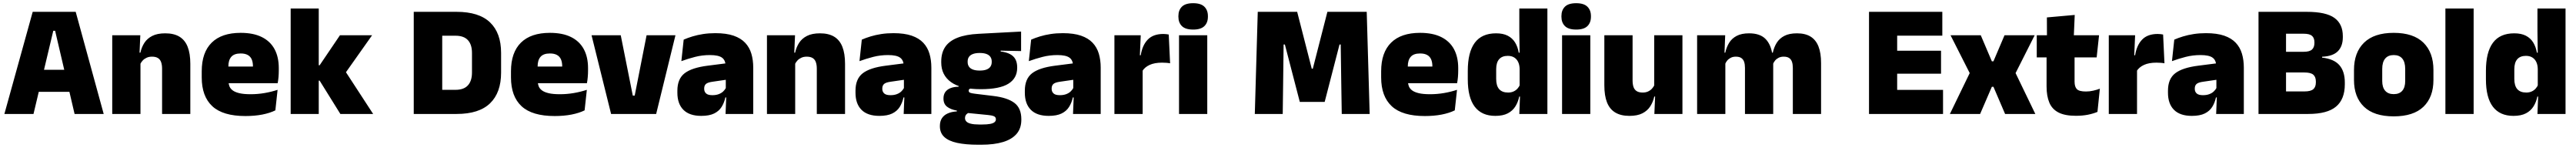

<svg xmlns="http://www.w3.org/2000/svg" viewBox="-20 -713 16148 926"><path d="M190 0H7.5L185 -639H454.5L630 0H447.5L325.5 -520.5H314ZM461.5 -138.5H175V-276.5H461.5Z M1173 0H996V-283Q996 -306.5 990.2 -323.5Q984.5 -340.5 970.5 -349.5Q956.5 -358.5 932.5 -358.5Q914 -358.5 899.5 -352Q885 -345.5 874.8 -334.8Q864.5 -324 858.5 -310.5L831.5 -383.5H860Q867.5 -418 885.2 -445.2Q903 -472.5 934.8 -488.5Q966.5 -504.5 1016 -504.5Q1070 -504.5 1104.8 -483.5Q1139.5 -462.5 1156.2 -420.2Q1173 -378 1173 -313.5ZM860.5 0H683.5V-492.5H859.5L854 -366L860.5 -348Z M1518.5 13Q1377 13 1310.8 -48.5Q1244.5 -110 1244.5 -228.5V-267Q1244.5 -384.5 1306.8 -446Q1369 -507.5 1488.5 -507.5Q1568 -507.5 1621 -481.2Q1674 -455 1700.8 -405.8Q1727.5 -356.5 1727.5 -287V-271.5Q1727.5 -251.5 1725.8 -230.8Q1724 -210 1720.5 -192.5H1562Q1564 -223 1564.8 -250Q1565.5 -277 1565.5 -298.5Q1565.5 -324.5 1557.5 -342.2Q1549.5 -360 1532.5 -369.2Q1515.5 -378.5 1488.5 -378.5Q1448 -378.5 1429.8 -357.5Q1411.5 -336.5 1411.5 -298V-253.5L1412.5 -234.5V-203.5Q1412.5 -188 1418 -173.5Q1423.5 -159 1438.2 -147.8Q1453 -136.5 1480.2 -130Q1507.5 -123.5 1551 -123.5Q1595.5 -123.5 1638 -130.8Q1680.5 -138 1720 -151L1706 -22.5Q1671.5 -5.5 1623.8 3.8Q1576 13 1518.5 13ZM1685 -192.5H1338V-296.5H1685Z M2319 0H2113.5L1983.5 -208.5H1947.5V-304.5H1983.5L2111 -492.5H2312.5L2137.5 -245.5V-278ZM1978 0H1802V-659.5H1978Z M2842 0H2701V-151H2835.5Q2887.5 -151 2913 -179Q2938.5 -207 2938.5 -259V-382Q2938.5 -434 2913 -461.8Q2887.5 -489.5 2835.5 -489.5H2701V-639H2842Q2982.5 -639 3051.8 -572.8Q3121 -506.5 3121 -382V-258.5Q3121 -133.5 3052 -66.8Q2983 0 2842 0ZM2752 0H2573.5V-639H2752Z M3457 13Q3315.5 13 3249.2 -48.5Q3183 -110 3183 -228.5V-267Q3183 -384.5 3245.2 -446Q3307.5 -507.5 3427 -507.5Q3506.5 -507.5 3559.5 -481.2Q3612.5 -455 3639.2 -405.8Q3666 -356.5 3666 -287V-271.5Q3666 -251.5 3664.2 -230.8Q3662.5 -210 3659 -192.5H3500.5Q3502.5 -223 3503.2 -250Q3504 -277 3504 -298.5Q3504 -324.5 3496 -342.2Q3488 -360 3471 -369.2Q3454 -378.5 3427 -378.5Q3386.5 -378.5 3368.2 -357.5Q3350 -336.5 3350 -298V-253.5L3351 -234.5V-203.5Q3351 -188 3356.5 -173.5Q3362 -159 3376.8 -147.8Q3391.5 -136.5 3418.8 -130Q3446 -123.5 3489.5 -123.5Q3534 -123.5 3576.5 -130.8Q3619 -138 3658.5 -151L3644.5 -22.5Q3610 -5.5 3562.2 3.8Q3514.5 13 3457 13ZM3623.5 -192.5H3276.5V-296.5H3623.5Z M3946.5 -115H3958.5L4033 -492.5H4214L4093 0H3810.5L3688 -492.5H3871Z M4701.5 0H4528L4533 -126L4529.5 -130.5V-283.5L4528 -301.5Q4528 -336 4505.8 -352.2Q4483.5 -368.5 4430 -368.5Q4381.5 -368.5 4336.8 -357Q4292 -345.5 4251 -330.5L4265.5 -465Q4290.5 -476 4321 -485.2Q4351.5 -494.5 4387.5 -500Q4423.5 -505.5 4464 -505.5Q4532.5 -505.5 4578.2 -489.8Q4624 -474 4651 -445.2Q4678 -416.5 4689.8 -377Q4701.5 -337.5 4701.5 -290ZM4375.5 12Q4301.5 12 4263.8 -25.8Q4226 -63.5 4226 -133V-145.5Q4226 -219.5 4271.2 -254.5Q4316.5 -289.5 4416 -302L4541.5 -318L4552 -217L4445.5 -201.5Q4416.5 -197.5 4405.2 -187.8Q4394 -178 4394 -159V-157Q4394 -139.5 4405.8 -128.5Q4417.5 -117.5 4445 -117.5Q4468 -117.5 4484.8 -123.8Q4501.5 -130 4512.8 -140.5Q4524 -151 4530.5 -163.5L4555.5 -103.5H4527Q4519.5 -70 4503.2 -44Q4487 -18 4456.5 -3Q4426 12 4375.5 12Z M5277 0H5100V-283Q5100 -306.5 5094.2 -323.5Q5088.5 -340.5 5074.5 -349.5Q5060.5 -358.5 5036.5 -358.5Q5018 -358.5 5003.5 -352Q4989 -345.5 4978.8 -334.8Q4968.5 -324 4962.5 -310.5L4935.5 -383.5H4964Q4971.5 -418 4989.2 -445.2Q5007 -472.5 5038.8 -488.5Q5070.5 -504.5 5120 -504.5Q5174 -504.5 5208.8 -483.5Q5243.5 -462.5 5260.2 -420.2Q5277 -378 5277 -313.5ZM4964.5 0H4787.5V-492.5H4963.5L4958 -366L4964.5 -348Z M5818 0H5644.5L5649.5 -126L5646 -130.5V-283.5L5644.5 -301.5Q5644.5 -336 5622.2 -352.2Q5600 -368.5 5546.5 -368.5Q5498 -368.5 5453.2 -357Q5408.5 -345.5 5367.5 -330.5L5382 -465Q5407 -476 5437.5 -485.2Q5468 -494.5 5504 -500Q5540 -505.5 5580.5 -505.5Q5649 -505.5 5694.8 -489.8Q5740.5 -474 5767.5 -445.2Q5794.5 -416.5 5806.2 -377Q5818 -337.5 5818 -290ZM5492 12Q5418 12 5380.2 -25.8Q5342.5 -63.5 5342.5 -133V-145.5Q5342.5 -219.5 5387.8 -254.5Q5433 -289.5 5532.5 -302L5658 -318L5668.5 -217L5562 -201.5Q5533 -197.5 5521.8 -187.8Q5510.5 -178 5510.5 -159V-157Q5510.5 -139.5 5522.2 -128.5Q5534 -117.5 5561.5 -117.5Q5584.5 -117.5 5601.2 -123.8Q5618 -130 5629.2 -140.5Q5640.5 -151 5647 -163.5L5672 -103.5H5643.5Q5636 -70 5619.8 -44Q5603.5 -18 5573 -3Q5542.5 12 5492 12Z M6127.5 -155Q6002.5 -155 5941.2 -199.2Q5880 -243.5 5880 -322V-328Q5880 -383 5905.2 -420Q5930.5 -457 5982.5 -477.2Q6034.5 -497.5 6114.5 -501.5L6380.5 -515.5V-393.5L6252.5 -396V-391Q6288 -386.5 6311 -374.5Q6334 -362.5 6345 -342Q6356 -321.5 6356 -291.5V-288.5Q6356 -223.5 6301 -189.2Q6246 -155 6127.5 -155ZM6118.5 66H6135Q6168 66 6187 62.2Q6206 58.5 6214.2 51.2Q6222.5 44 6222.5 34V33Q6222.5 19 6209.2 13.8Q6196 8.5 6173 6.5L6026 -8L6063.5 -10.5Q6053 -8.5 6045.2 -3.8Q6037.5 1 6033.2 8.2Q6029 15.5 6029 25.5V26.5Q6029 38.5 6037.8 47.5Q6046.5 56.5 6066.2 61.2Q6086 66 6118.5 66ZM6131 192.5H6110.5Q6033.5 192.5 5980 181Q5926.5 169.5 5899 144Q5871.5 118.5 5871.5 77V75Q5871.5 46.5 5884 27Q5896.5 7.5 5920.5 -3.2Q5944.5 -14 5978 -16V-21Q5938.5 -28 5916.2 -45.5Q5894 -63 5894 -96V-97Q5894 -121 5905.2 -137Q5916.5 -153 5937.8 -161.5Q5959 -170 5989 -170.5V-190L6106.5 -160H6075Q6063 -160 6057.5 -156.5Q6052 -153 6052 -146V-145.5Q6052 -136 6061.5 -132.5Q6071 -129 6091.5 -126.5L6207 -112.5Q6295 -102 6338.5 -69.2Q6382 -36.5 6382 33V36.5Q6382 89.5 6352.8 124Q6323.5 158.5 6267.5 175.5Q6211.5 192.5 6131 192.5ZM6121 -271.5Q6147 -271.5 6163.5 -277.8Q6180 -284 6188.2 -296Q6196.5 -308 6196.5 -325V-328Q6196.5 -345 6188.2 -357Q6180 -369 6163.5 -375.2Q6147 -381.5 6121 -381.5Q6095.5 -381.5 6078.8 -375.2Q6062 -369 6053.8 -357.2Q6045.5 -345.5 6045.5 -328V-325Q6045.5 -308 6053.8 -296Q6062 -284 6078.8 -277.8Q6095.5 -271.5 6121 -271.5Z M6879.5 0H6706L6711 -126L6707.5 -130.5V-283.5L6706 -301.5Q6706 -336 6683.8 -352.2Q6661.5 -368.5 6608 -368.5Q6559.5 -368.5 6514.8 -357Q6470 -345.5 6429 -330.5L6443.5 -465Q6468.5 -476 6499 -485.2Q6529.5 -494.5 6565.5 -500Q6601.5 -505.5 6642 -505.5Q6710.5 -505.5 6756.2 -489.8Q6802 -474 6829 -445.2Q6856 -416.5 6867.8 -377Q6879.5 -337.5 6879.5 -290ZM6553.5 12Q6479.5 12 6441.8 -25.8Q6404 -63.5 6404 -133V-145.5Q6404 -219.5 6449.2 -254.5Q6494.5 -289.5 6594 -302L6719.5 -318L6730 -217L6623.5 -201.5Q6594.5 -197.5 6583.2 -187.8Q6572 -178 6572 -159V-157Q6572 -139.5 6583.8 -128.5Q6595.5 -117.5 6623 -117.5Q6646 -117.5 6662.8 -123.8Q6679.5 -130 6690.8 -140.5Q6702 -151 6708.5 -163.5L6733.5 -103.5H6705Q6697.5 -70 6681.2 -44Q6665 -18 6634.5 -3Q6604 12 6553.5 12Z M7140 -267.5 7089 -367.5H7130.5Q7140.5 -430 7174.5 -465.2Q7208.5 -500.5 7272 -500.5Q7281.5 -500.5 7289.8 -499.5Q7298 -498.5 7306 -497L7314.5 -317Q7304.5 -319 7290.8 -320Q7277 -321 7264 -321Q7217 -321 7186 -306.8Q7155 -292.5 7140 -267.5ZM7142.5 0H6965.5V-492.5H7130.5L7123.5 -329.5H7142.5Z M7547.5 0H7370.5V-492.5H7547.5ZM7459 -528Q7410.5 -528 7388.5 -549.8Q7366.5 -571.5 7366.5 -608.5V-612.5Q7366.5 -649.5 7388.5 -671.2Q7410.5 -693 7459 -693Q7507 -693 7529.2 -671.2Q7551.5 -649.5 7551.5 -612.5V-608.5Q7551.5 -571 7529.2 -549.5Q7507 -528 7459 -528Z M8020.5 0H7845.5L7864 -639H8111L8202.5 -283H8209L8300.5 -639H8547L8565.5 0H8390.5L8387.5 -189.5L8384 -434.5H8376.5L8283.5 -75.5H8127.5L8034 -434.5H8026L8023 -189Z M8911.5 13Q8770 13 8703.8 -48.5Q8637.5 -110 8637.5 -228.5V-267Q8637.5 -384.5 8699.8 -446Q8762 -507.5 8881.5 -507.5Q8961 -507.5 9014 -481.2Q9067 -455 9093.8 -405.8Q9120.5 -356.5 9120.5 -287V-271.5Q9120.5 -251.5 9118.8 -230.8Q9117 -210 9113.5 -192.5H8955Q8957 -223 8957.8 -250Q8958.5 -277 8958.5 -298.5Q8958.5 -324.5 8950.5 -342.2Q8942.5 -360 8925.5 -369.2Q8908.5 -378.5 8881.5 -378.5Q8841 -378.5 8822.8 -357.5Q8804.5 -336.5 8804.5 -298V-253.5L8805.5 -234.5V-203.5Q8805.5 -188 8811 -173.5Q8816.5 -159 8831.2 -147.8Q8846 -136.5 8873.2 -130Q8900.5 -123.5 8944 -123.5Q8988.5 -123.5 9031 -130.8Q9073.5 -138 9113 -151L9099 -22.5Q9064.5 -5.5 9016.8 3.8Q8969 13 8911.5 13ZM9078 -192.5H8731V-296.5H9078Z M9353 12Q9268 12 9224.2 -45.2Q9180.5 -102.5 9180.5 -217V-269.5Q9180.5 -386 9224.2 -445.2Q9268 -504.5 9358 -504.5Q9402 -504.5 9431 -489.5Q9460 -474.5 9476.8 -447.5Q9493.5 -420.5 9500 -383.5H9545.5L9505.5 -281Q9505 -307 9496.2 -325.2Q9487.5 -343.5 9471.2 -353.5Q9455 -363.5 9431 -363.5Q9395.5 -363.5 9377 -342.5Q9358.5 -321.5 9358.5 -279.5V-219Q9358.5 -176.5 9377.2 -155.2Q9396 -134 9433.5 -134Q9452 -134 9466.8 -140.5Q9481.5 -147 9492 -158.5Q9502.5 -170 9508.5 -185L9552 -109H9503Q9496 -75 9479 -47.5Q9462 -20 9431.5 -4Q9401 12 9353 12ZM9679.5 0H9503.5L9508.5 -128.5L9505.5 -153V-350V-372.5L9503.5 -517V-659.5H9679.5Z M9948.5 0H9771.5V-492.5H9948.5ZM9860 -528Q9811.5 -528 9789.5 -549.8Q9767.5 -571.5 9767.5 -608.5V-612.5Q9767.5 -649.5 9789.5 -671.2Q9811.5 -693 9860 -693Q9908 -693 9930.2 -671.2Q9952.5 -649.5 9952.5 -612.5V-608.5Q9952.5 -571 9930.2 -549.5Q9908 -528 9860 -528Z M10036.5 -492.5H10213.5V-209.5Q10213.5 -186 10219.2 -169Q10225 -152 10239 -143Q10253 -134 10277 -134Q10296 -134 10310.2 -140.5Q10324.5 -147 10334.8 -158Q10345 -169 10351 -182L10378 -109H10349.5Q10342 -75 10324.2 -47.5Q10306.5 -20 10275 -4Q10243.5 12 10193.5 12Q10140 12 10105 -9Q10070 -30 10053.2 -72.2Q10036.5 -114.5 10036.5 -179ZM10349 -492.5H10526V0H10350L10355.5 -126.5L10349 -144.5Z M11395 0H11218V-288Q11218 -310 11212.8 -325.8Q11207.5 -341.5 11195 -350Q11182.5 -358.5 11160.5 -358.5Q11143 -358.5 11129.8 -352Q11116.5 -345.5 11107.2 -334.8Q11098 -324 11093 -310.5L11077.5 -383.5H11092.5Q11100 -418 11117 -445.2Q11134 -472.5 11164.8 -488.5Q11195.5 -504.5 11244 -504.5Q11296 -504.5 11329.2 -484Q11362.5 -463.5 11378.8 -422.2Q11395 -381 11395 -318.5ZM10795 0H10618V-492.5H10794L10788.5 -352.5L10795 -348ZM11095 0H10918V-288Q10918 -310 10912.8 -325.8Q10907.5 -341.5 10895 -350Q10882.5 -358.5 10860.5 -358.5Q10843 -358.5 10829.8 -352Q10816.5 -345.5 10807.2 -334.8Q10798 -324 10793 -310.5L10766 -383.5H10794.5Q10802 -418 10818.8 -445.2Q10835.5 -472.5 10866 -488.5Q10896.5 -504.5 10944 -504.5Q11012.5 -504.5 11047.2 -469Q11082 -433.5 11090.5 -366.5Q11091.5 -356.5 11093.2 -341Q11095 -325.5 11095 -314Z M11872 0H11695.5V-639H11872ZM12159.5 0H11748V-150.5H12159.5ZM12147 -252H11799.5V-395.5H12147ZM12155 -490H11748V-639H12155Z M12392 0H12202.5L12338.5 -280V-232.5L12206.5 -492.5H12396L12465.5 -329.5H12475.5L12545 -492.5H12734L12602.5 -232.5V-280L12738 0H12548.5L12475.5 -170H12465.5Z M12992 11.5Q12923.5 11.5 12883.2 -9.2Q12843 -30 12825.8 -71Q12808.5 -112 12808.5 -172V-436H12984V-202Q12984 -170 12998.5 -155.2Q13013 -140.5 13055.5 -140.5Q13078.5 -140.5 13101.2 -145.8Q13124 -151 13142.5 -158L13127.5 -13Q13101.5 -2 13067.5 4.8Q13033.5 11.5 12992 11.5ZM13122.5 -354H12747V-492.5H13137.5ZM12979 -480.5H12811L12810.5 -604L12985 -619.5Z M13373 -267.5 13322 -367.5H13363.5Q13373.5 -430 13407.5 -465.2Q13441.5 -500.5 13505 -500.5Q13514.5 -500.5 13522.8 -499.5Q13531 -498.5 13539 -497L13547.5 -317Q13537.5 -319 13523.8 -320Q13510 -321 13497 -321Q13450 -321 13419 -306.8Q13388 -292.5 13373 -267.5ZM13375.5 0H13198.5V-492.5H13363.5L13356.5 -329.5H13375.5Z M14045 0H13871.5L13876.5 -126L13873 -130.5V-283.5L13871.5 -301.5Q13871.5 -336 13849.2 -352.2Q13827 -368.5 13773.5 -368.5Q13725 -368.5 13680.2 -357Q13635.5 -345.5 13594.5 -330.5L13609 -465Q13634 -476 13664.5 -485.2Q13695 -494.5 13731 -500Q13767 -505.5 13807.5 -505.5Q13876 -505.5 13921.8 -489.8Q13967.5 -474 13994.5 -445.2Q14021.5 -416.5 14033.2 -377Q14045 -337.5 14045 -290ZM13719 12Q13645 12 13607.2 -25.8Q13569.5 -63.5 13569.5 -133V-145.5Q13569.5 -219.5 13614.8 -254.5Q13660 -289.5 13759.5 -302L13885 -318L13895.5 -217L13789 -201.5Q13760 -197.5 13748.8 -187.8Q13737.5 -178 13737.5 -159V-157Q13737.5 -139.5 13749.2 -128.5Q13761 -117.5 13788.5 -117.5Q13811.5 -117.5 13828.2 -123.8Q13845 -130 13856.2 -140.5Q13867.5 -151 13874 -163.5L13899 -103.5H13870.5Q13863 -70 13846.8 -44Q13830.5 -18 13800 -3Q13769.5 12 13719 12Z M14448.5 0H14267V-141H14425.5Q14464 -141 14480.2 -154.8Q14496.5 -168.5 14496.5 -197.5V-203Q14496.5 -232 14480.2 -245.8Q14464 -259.5 14425.5 -259.5H14263.5V-389H14420Q14457 -389 14472.2 -403Q14487.5 -417 14487.5 -444.5V-448Q14487.5 -475.5 14472.2 -488.8Q14457 -502 14420 -502H14263.5V-639H14440Q14560 -639 14612.8 -601Q14665.5 -563 14665.5 -487V-480Q14665.5 -423.5 14634.2 -392.2Q14603 -361 14535.5 -358V-352.5Q14609.5 -344.5 14643.8 -305.5Q14678 -266.5 14678 -197V-185.5Q14678 -92 14623 -46Q14568 0 14448.5 0ZM14309.5 0H14137V-639H14309.5Z M14984.5 15Q14861 15 14798.2 -45.2Q14735.5 -105.5 14735.5 -212.5V-275Q14735.5 -384.5 14798.5 -446Q14861.5 -507.5 14984.5 -507.5Q15108 -507.5 15170.8 -446Q15233.5 -384.5 15233.5 -275V-212.5Q15233.5 -105.5 15171 -45.2Q15108.5 15 14984.5 15ZM14984.5 -124Q15020 -124 15038.2 -145.2Q15056.5 -166.5 15056.5 -206V-282Q15056.5 -324.5 15038.2 -346.5Q15020 -368.5 14984.5 -368.5Q14949.5 -368.5 14931 -346.5Q14912.5 -324.5 14912.5 -282V-206Q14912.5 -166.5 14931 -145.2Q14949.5 -124 14984.5 -124Z M15485.5 0H15308.5V-659.5H15485.5Z M15735 12Q15650 12 15606.2 -45.2Q15562.5 -102.5 15562.5 -217V-269.5Q15562.5 -386 15606.2 -445.2Q15650 -504.5 15740 -504.5Q15784 -504.5 15813 -489.5Q15842 -474.5 15858.8 -447.5Q15875.5 -420.5 15882 -383.5H15927.5L15887.5 -281Q15887 -307 15878.2 -325.2Q15869.5 -343.5 15853.2 -353.5Q15837 -363.5 15813 -363.5Q15777.5 -363.5 15759 -342.5Q15740.5 -321.5 15740.5 -279.5V-219Q15740.5 -176.5 15759.2 -155.2Q15778 -134 15815.5 -134Q15834 -134 15848.8 -140.5Q15863.5 -147 15874 -158.5Q15884.5 -170 15890.5 -185L15934 -109H15885Q15878 -75 15861 -47.5Q15844 -20 15813.5 -4Q15783 12 15735 12ZM16061.5 0H15885.5L15890.5 -128.5L15887.5 -153V-350V-372.5L15885.5 -517V-659.5H16061.5Z"/></svg>

Font: Anek Devanagari Medium ExtraBold
Style: Regular
Weight: 800
Version: Version 1.003